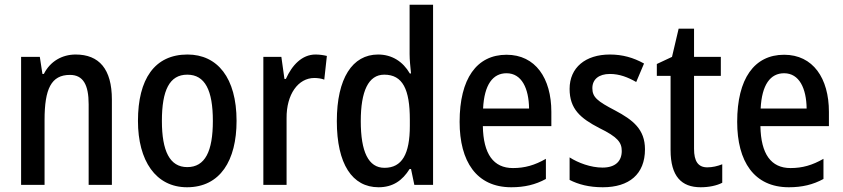

<svg xmlns="http://www.w3.org/2000/svg" viewBox="-20 -780 3557 810"><path d="M299 -550C243 -550 192 -522 165 -468H159L148 -540H69V0H168V-274C168 -405 196 -464 275 -464C331 -464 354 -422 354 -340V0H452V-360C452 -489 398 -550 299 -550Z M978 -270C978 -452 897 -550 771 -550C632 -550 562 -446 562 -270C562 -102 637 10 769 10C909 10 978 -103 978 -270ZM663 -270C663 -399 695 -465 770 -465C845 -465 878 -399 878 -270C878 -141 845 -75 770 -75C696 -75 663 -143 663 -270Z M1311 -550C1254 -550 1212 -505 1186 -447H1180L1167 -540H1091V0H1189V-281C1188 -382 1238 -451 1306 -451C1319 -451 1336 -449 1348 -444L1359 -544C1343 -548 1326 -550 1311 -550Z M1577 10C1638 10 1678 -19 1708 -67H1714L1728 0H1807V-760H1708V-552C1708 -528 1711 -499 1714 -470H1709C1680 -520 1634 -550 1575 -550C1467 -550 1401 -450 1401 -269C1401 -88 1466 10 1577 10ZM1602 -72C1534 -72 1502 -140 1502 -269C1502 -395 1534 -465 1601 -465C1679 -465 1709 -403 1709 -275V-249C1709 -130 1676 -72 1602 -72Z M2117 -549C1991 -549 1919 -448 1919 -266C1919 -99 1990 10 2137 10C2193 10 2239 -1 2283 -25V-110C2236 -83 2194 -71 2144 -71C2062 -71 2019 -130 2017 -248H2306V-308C2306 -450 2239 -549 2117 -549ZM2117 -471C2181 -471 2211 -407 2212 -322H2018C2023 -423 2059 -471 2117 -471Z M2701 -150C2701 -235 2650 -274 2575 -314C2500 -353 2479 -370 2479 -408C2479 -445 2506 -468 2553 -468C2594 -468 2629 -454 2664 -434L2697 -512C2652 -537 2606 -550 2553 -550C2450 -550 2383 -495 2383 -405C2383 -320 2429 -281 2508 -240C2586 -202 2603 -179 2603 -143C2603 -100 2576 -73 2522 -73C2472 -73 2419 -93 2383 -116V-21C2420 -2 2465 10 2523 10C2634 10 2701 -45 2701 -150Z M2964 -74C2925 -74 2908 -100 2908 -152V-460H3021V-540H2908V-659H2843L2815 -540L2751 -510V-460H2809V-147C2809 -36 2855 10 2936 10C2971 10 3004 3 3027 -9V-87C3007 -79 2985 -74 2964 -74Z M3288 -549C3162 -549 3090 -448 3090 -266C3090 -99 3161 10 3308 10C3364 10 3410 -1 3454 -25V-110C3407 -83 3365 -71 3315 -71C3233 -71 3190 -130 3188 -248H3477V-308C3477 -450 3410 -549 3288 -549ZM3288 -471C3352 -471 3382 -407 3383 -322H3189C3194 -423 3230 -471 3288 -471Z"/></svg>

Font: Noto Sans Sinhala UI Condensed Medium
Style: Regular
Weight: 500
Width: 3
Designer: Jelle Bosma - Monotype Design Team
Foundry: Monotype Imaging Inc.
Version: Version 2.006